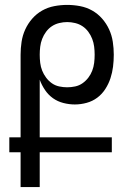

<svg xmlns="http://www.w3.org/2000/svg" viewBox="-20 -763 540 783"><path d="M142 0H64V-142H18V-203H64V-540Q64 -566 68 -592.5Q72 -619 83 -643Q94 -667 111.5 -687Q129 -707 152 -720Q175 -733 201.5 -738Q228 -743 254 -743Q280 -743 306.5 -738Q333 -733 356 -720Q379 -707 396.5 -687Q414 -667 425 -643Q436 -619 440 -592.5Q444 -566 444 -540Q444 -515 441 -491Q438 -467 430.5 -444Q423 -421 409.5 -400Q396 -379 376.5 -364.5Q357 -350 333 -343.5Q309 -337 285 -337Q262 -337 238.5 -343Q215 -349 196 -362.5Q177 -376 163.5 -396Q150 -416 142 -438V-203H436V-142H142ZM254 -407Q270 -407 286.5 -410.5Q303 -414 316.5 -423.5Q330 -433 340 -446Q350 -459 356 -474.5Q362 -490 364 -506.5Q366 -523 366 -540Q366 -556 364 -572.5Q362 -589 356 -604.5Q350 -620 340 -633.5Q330 -647 316.5 -656Q303 -665 286.5 -669Q270 -673 254 -673Q238 -673 221.5 -669Q205 -665 191.5 -656Q178 -647 168 -633.5Q158 -620 152 -604.5Q146 -589 144 -572.5Q142 -556 142 -540Q142 -523 144 -506.5Q146 -490 152 -475Q158 -460 168 -446.5Q178 -433 191.5 -423.5Q205 -414 221.5 -410.5Q238 -407 254 -407Z"/></svg>

Font: Iosevka
Style: Regular
Weight: 400
Monospace: yes
Designer: Belleve Invis
Foundry: Belleve Invis
Version: Version 33.2.3; ttfautohint (v1.8.4)